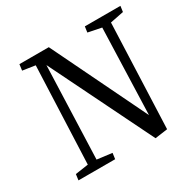

<svg xmlns="http://www.w3.org/2000/svg" viewBox="-158 -873 1053 1047"><g transform="rotate(-30 368.0 -349.5)"><path d="M564 -116 582 -657 498 -674 503 -710H727L722 -674L637 -657L611 0L532 11L216 -632L195 -49L289 -37L284 0H53L58 -37L140 -49L165 -660L86 -672L91 -710H276Z"/></g></svg>

Font: Literata 36pt
Style: Italic
Weight: 400
Italic angle: -2°
Designer: Latin by Veronika Burian and Jose Scaglione. Greek by Irene Vlachou. Cyrillic by Vera Evstafieva
Foundry: TypeTogether
Version: Version 3.002